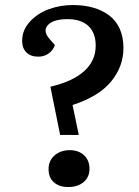

<svg xmlns="http://www.w3.org/2000/svg" viewBox="-20 -735 557 770"><path d="M182.1 -387.2Q272.9 -408.7 318.4 -450.4Q363.8 -492.2 363.8 -551.8Q363.8 -603 334.7 -630.6Q305.7 -658.2 251 -658.2Q193.4 -658.2 171.9 -634.3Q150.4 -610.4 179.2 -578.1L200.2 -554.2Q192.9 -533.2 175 -520.5Q157.2 -507.8 133.8 -507.8Q102.5 -507.8 85.7 -524.9Q68.8 -542 68.8 -570.8Q68.8 -614.3 99.6 -647.9Q130.4 -681.6 176 -698.2Q221.7 -714.8 272 -714.8Q316.4 -714.8 352.8 -704.6Q389.2 -694.3 417 -673.8Q444.8 -653.3 460 -619.9Q475.1 -586.4 475.1 -543Q475.1 -467.8 425.3 -407.7Q375.5 -347.7 271 -314L295.9 -193.8H221.2ZM174.8 -57.1Q174.8 -90.8 199 -111.8Q223.1 -132.8 259.8 -132.8Q295.4 -132.8 317.1 -112.3Q338.9 -91.8 338.9 -58.1Q338.9 -23.9 314.9 -4.4Q291 15.1 253.9 15.1Q217.8 15.1 196.3 -3.7Q174.8 -22.5 174.8 -57.1Z"/></svg>

Font: Literata Book SemiBold
Style: Italic
Weight: 600
Italic angle: -3°
Designer: Latin by Veronika Burian and Jose Scaglione. Greek by Irene Vlachou. Cyrillic by Vera Evstafieva
Foundry: TypeTogether
Version: Version 1.003;PS 001.003;hotconv 1.0.88;makeotf.lib2.5.64775